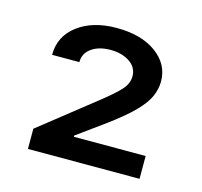

<svg xmlns="http://www.w3.org/2000/svg" viewBox="-69 -915 580 551"><g transform="rotate(15 221.0 -639.5)"><path d="M57.6 -438.5V-498.5L223.6 -629.9Q258.8 -657.7 276.1 -676.5Q293.5 -695.3 293.5 -717.3Q293.5 -743.7 270.5 -759Q247.6 -774.4 213.9 -774.4Q179.2 -774.4 157.5 -759Q135.7 -743.7 135.7 -717.3H54.7Q54.7 -772.9 99.4 -806.4Q144 -839.8 214.4 -839.8Q288.1 -839.8 332.3 -807.4Q376.5 -774.9 376.5 -724.1Q376.5 -702.6 367.2 -680.4Q357.9 -658.2 331.1 -630.6Q304.2 -603 250.5 -564L175.8 -509.8V-506.3H389.2V-438.5Z"/></g></svg>

Font: Inter
Style: Regular
Weight: 400
Designer: Rasmus Andersson
Foundry: rsms
Version: Version 4.001;git-9221beed3